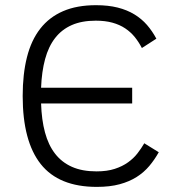

<svg xmlns="http://www.w3.org/2000/svg" viewBox="-20 -710 685 744"><path d="M595.2 -120.1Q579.1 -91.3 558.6 -66.9Q538.1 -42.5 509.8 -24.4Q481.4 -6.3 443.8 3.9Q406.2 14.2 355 14.2Q208 14.2 137.9 -74.2Q67.9 -162.6 67.9 -337.9Q67.9 -422.9 84.5 -488.5Q101.1 -554.2 136 -598.9Q170.9 -643.6 224.4 -666.7Q277.8 -689.9 352.1 -689.9Q399.4 -689.9 436 -680.7Q472.7 -671.4 500.7 -654.3Q528.8 -637.2 549.6 -613.3Q570.3 -589.4 585.9 -560.1L529.8 -523.9Q517.6 -547.4 502 -566.7Q486.3 -585.9 465.1 -600.1Q443.8 -614.3 415.8 -622.1Q387.7 -629.9 351.1 -629.9Q296.9 -629.9 258.1 -612.8Q219.2 -595.7 193.6 -562.7Q168 -529.8 154.8 -481.2Q141.6 -432.6 139.2 -370.1H492.2V-309.1H139.2Q141.1 -246.1 154.3 -197Q167.5 -147.9 193.4 -114.5Q219.2 -81.1 258.8 -63.5Q298.3 -45.9 354 -45.9Q395 -45.9 424.8 -55.7Q454.6 -65.4 476.3 -81.1Q498 -96.7 512.9 -116Q527.8 -135.3 539.1 -154.8Z"/></svg>

Font: Clear Sans Light
Style: Regular
Weight: 300
Foundry: Intel Corporation
Version: Version 1.00